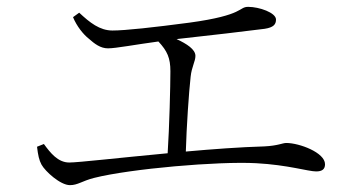

<svg xmlns="http://www.w3.org/2000/svg" viewBox="-20 -642 1040 560"><path d="M88 -214C91 -189 94 -175 101 -162C112 -142 156 -102 184 -102C207 -102 219 -114 254 -123C361 -150 617 -172 727 -166C820 -161 879 -142 902 -142C919 -142 928 -148 928 -163C928 -197 853 -225 815 -225C804 -225 791 -217 751 -215C681 -213 600 -207 522 -200C524 -272 531 -374 536 -418C539 -447 550 -463 550 -479C550 -498 525 -514 495 -528C578 -537 715 -553 752 -558C778 -562 785 -571 785 -585C785 -605 736 -622 704 -622C675 -622 694 -598 533 -576C427 -562 345 -553 308 -553C271 -553 242 -576 211 -605L193 -592C204 -565 223 -542 238 -530C256 -514 273 -501 295 -501C318 -501 375 -512 442 -521C468 -493 477 -473 477 -434C477 -392 474 -271 469 -195C330 -182 208 -168 182 -168C149 -168 127 -196 108 -222Z"/></svg>

Font: Noto Serif SC Light
Style: Regular
Weight: 300
Designer: Ryoko NISHIZUKA 西塚涼子 (kana & ideographs); Frank Grießhammer (Latin, Greek & Cyrillic); Wenlong ZHANG 张文龙 (bopomofo); San
Foundry: Adobe
Version: Version 2.001;hotconv 1.1.0;makeotfexe 2.6.0